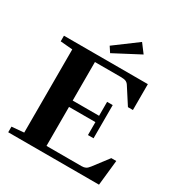

<svg xmlns="http://www.w3.org/2000/svg" viewBox="-198 -1002 1074 1142"><g transform="rotate(30 339.5 -431.5)"><path d="M314 -710.4 289.6 -747.6 445.3 -863.3 490.7 -803.2ZM24.4 0V-38.6L107.9 -45.9V-617.2L24.4 -624.5V-663.1H600.6V-485.4H566.4L493.7 -598.1Q485.8 -609.9 474.4 -614.7Q462.9 -619.6 439 -619.6H262.2V-355H443.4V-450.7H481.9V-222.7H443.4V-311.5H262.2V-43.5H503.4Q520 -43.5 531 -49.1Q542 -54.7 554.2 -70.8L632.3 -173.3H666.5L647.9 0Z"/></g></svg>

Font: Elstob 8pt
Style: Bold
Weight: 700
Designer: Peter S. Baker
Version: Version 1.015